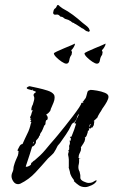

<svg xmlns="http://www.w3.org/2000/svg" viewBox="-20 -741 463 784"><path d="M328 23Q313 23 302.5 16Q292 9 281 -2L283 -4Q283 -5 281 -7Q274 -16 271.5 -21Q269 -26 267 -31Q266 -36 265 -41Q264 -46 261 -55Q260 -59 261 -60V-80Q261 -85 261 -89.5Q261 -94 260 -99Q259 -103 258.5 -106.5Q258 -110 258 -112Q258 -113 260 -119Q260 -122 261 -123Q259 -125 259 -126Q259 -126 259 -126.5Q259 -127 260 -128L261 -129Q261 -129 262 -130Q262 -131 263 -132Q262 -132 262 -133Q262 -135 263 -135Q261 -145 264 -150Q267 -156 264 -167H269V-174L270 -175L265 -182L272 -183V-184Q272 -185 273 -186Q284 -212 291 -237L285 -236V-243H287Q292 -251 296 -261Q298 -266 300 -269Q302 -272 303 -276L302 -275Q295 -268 294 -260Q293 -255 290.5 -251Q288 -247 284 -243Q280 -239 277 -238Q273 -235 271 -230Q262 -210 249.5 -192Q237 -174 225 -157Q223 -154 219 -150Q215 -146 213 -141Q210 -136 208 -131L202 -121Q200 -117 197 -114Q194 -111 190 -107L176 -94Q151 -65 124.5 -36.5Q98 -8 63 9Q60 10 58 10.5Q56 11 54 11Q42 11 34.5 0Q27 -11 27 -22Q27 -27 29 -33L33 -43Q35 -49 35 -54Q35 -59 37 -65Q40 -76 44 -85.5Q48 -95 53 -106Q53 -106 55 -115Q55 -122 56 -124Q51 -126 51 -127Q51 -128 52 -128V-129Q55 -135 59.5 -143.5Q64 -152 72 -153Q77 -164 81.5 -174Q86 -184 91 -194Q101 -213 106 -237L109 -241H107L104 -245L108 -251L102 -254L108 -257H104V-259Q103 -260 103 -262Q103 -264 104 -265Q108 -272 109 -279Q111 -287 115 -291H114L113 -290H111Q108 -290 108 -292V-293Q108 -304 114 -314Q115 -318 116 -321Q117 -324 118 -328Q119 -331 119.5 -334Q120 -337 120 -340Q120 -344 119 -346Q117 -350 117 -353Q117 -357 120.5 -360Q124 -363 127 -365V-366Q125 -367 119.5 -369.5Q114 -372 113 -372L114 -376Q112 -374 111 -374Q112 -374 111 -373H109Q106 -374 98 -376Q89 -378 89 -382Q89 -384 94 -386.5Q99 -389 101 -389Q115 -386 135.5 -381.5Q156 -377 174.5 -371Q193 -365 200 -355Q202 -352 202.5 -348.5Q203 -345 203 -342Q203 -333 198.5 -322Q194 -311 190 -302Q187 -296 187 -294Q187 -294 185 -288Q180 -283 178 -280Q174 -276 169 -274L170 -271L171 -270Q173 -268 173 -267Q175 -263 175 -259Q175 -257 174 -254Q173 -251 169 -250L167 -248H168Q166 -244 166 -241V-238Q166 -236 165 -233Q164 -230 161 -229Q159 -224 154.5 -213Q150 -202 146 -198L143 -192L144 -189L140 -186Q139 -179 132 -172Q125 -167 127 -158H125Q126 -157 126 -156Q126 -154 124 -154Q123 -151 120 -147.5Q117 -144 111 -142Q108 -131 102 -112.5Q96 -94 91 -79Q86 -64 85 -61Q86 -60 89 -60Q93 -60 101 -64.5Q109 -69 107 -76Q111 -76 114 -81Q118 -85 121 -86Q133 -96 144 -106.5Q155 -117 165 -129Q175 -141 185 -153Q195 -165 205 -176Q206 -177 217.5 -191Q229 -205 245 -225Q261 -245 277 -266Q293 -287 303 -302Q313 -317 312 -321H320L321 -320L323 -322L318 -321V-327H320Q322 -330 324 -333Q326 -336 328 -338Q331 -341 333 -350Q334 -354 335 -357.5Q336 -361 337 -365Q339 -372 348 -373L349 -374Q358 -374 376 -371Q394 -368 408.5 -362Q423 -356 423 -346Q423 -338 416.5 -326Q410 -314 402 -303Q398 -298 395 -292Q392 -286 388 -281Q381 -270 376 -258H373V-256Q371 -255 367.5 -251.5Q364 -248 362 -246H365Q365 -241 364 -238L363 -230L357 -220H352Q352 -216 347 -216Q344 -216 344 -218Q343 -218 343 -221Q343 -223 345 -223L350 -233L348 -235Q345 -228 343.5 -223Q342 -218 344 -210H343L344 -209L339 -207L338 -200L335 -191Q332 -181 326 -179L328 -175L325 -163L322 -159H323L310 -139Q311 -138 311 -134Q311 -126 307 -119Q303 -112 301 -103L302 -100L300 -98Q301 -98 301 -96L310 -93Q305 -93 303 -94V-87Q303 -83 303 -79.5Q303 -76 302 -72Q301 -68 300.5 -65Q300 -62 300 -58Q300 -50 303 -44Q305 -41 305.5 -37.5Q306 -34 307 -30Q308 -28 308 -23.5Q308 -19 308 -14Q309 -6 321.5 0Q334 6 342 6Q352 6 358 3Q364 0 372 -5L371 -4H375V-3Q370 8 354 15.5Q338 23 328 23ZM114 -154H115Q117 -158 119 -159L118 -163Q116 -160 114 -154ZM376 -481Q369 -481 357 -489Q345 -497 335 -507Q325 -517 325 -523Q325 -525 337.5 -531Q350 -537 367 -544Q384 -551 397 -556.5Q410 -562 411 -563V-561Q411 -557 406 -548.5Q401 -540 396 -536L399 -528L397 -517Q390 -509 388 -495Q386 -481 376 -481ZM251 -481Q244 -481 232 -489Q220 -497 210 -507Q200 -517 200 -523Q200 -525 212.5 -531Q225 -537 242 -544Q259 -551 272 -556.5Q285 -562 286 -563V-561Q286 -557 281 -548.5Q276 -540 271 -536L274 -528L272 -517Q265 -509 263 -495Q261 -481 251 -481ZM343 -611Q341 -612 338.5 -612.5Q336 -613 333 -614Q329 -616 324 -620.5Q319 -625 314 -626Q314 -626 313.5 -626Q313 -626 313 -627Q309 -629 298.5 -636.5Q288 -644 284 -644Q284 -644 284 -645Q284 -646 283 -646V-647Q277 -647 273 -651Q269 -655 264 -657Q260 -660 255.5 -661Q251 -662 246 -664Q242 -666 239.5 -668.5Q237 -671 233 -672Q232 -673 230 -672.5Q228 -672 226 -674Q219 -682 213.5 -681.5Q208 -681 204 -681Q200 -681 198 -685Q196 -689 197 -689Q197 -689 198.5 -696.5Q200 -704 207 -708Q210 -711 212 -716.5Q214 -722 219 -720Q221 -719 221.5 -718Q222 -717 223 -716L235 -707Q258 -695 278 -680Q298 -665 317 -648Q324 -642 331 -637Q338 -632 343 -625L347 -615Q346 -615 344.5 -612.5Q343 -610 343 -611Z"/></svg>

Font: Water Brush
Style: Regular
Weight: 400
Designer: Robert E. Leuschke
Foundry: Robert E. Leuschke
Version: Version 1.010; ttfautohint (v1.8.4.7-5d5b)